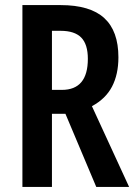

<svg xmlns="http://www.w3.org/2000/svg" viewBox="-20 -734 533 754"><path d="M218 -714Q334 -714 389.5 -663Q445 -612 445 -509Q445 -442 420 -394Q395 -346 341 -317L487 0H358L237 -287H184V0H68V-714ZM218 -613H184V-381H223Q325 -381 325 -503Q325 -560 299 -586.5Q273 -613 218 -613Z"/></svg>

Font: Noto Sans Khmer UI ExtraCondensed SemiBold
Style: Regular
Weight: 600
Width: 2
Designer: Danh Hong and the Monotype Design Team
Foundry: Monotype Imaging Inc.
Version: Version 2.002; ttfautohint (v1.8.4.7-5d5b)